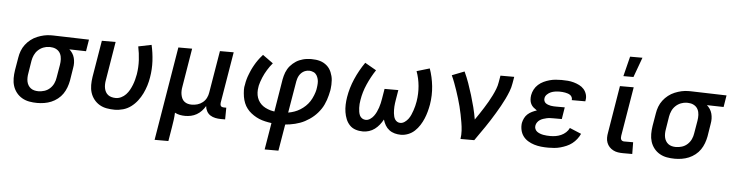

<svg xmlns="http://www.w3.org/2000/svg" viewBox="-53 -1020 5719 1500"><g transform="rotate(5 2806.0 -270.5)"><path d="M252 8Q220 8 189.5 2.5Q159 -3 133 -18Q107 -33 88.5 -56.5Q70 -80 61 -108.5Q52 -137 52 -168.5Q52 -200 57 -232L74 -332Q78 -359 88 -385.5Q98 -412 115.5 -435Q133 -458 156 -476Q179 -494 205.5 -505Q232 -516 259 -522Q286 -528 313 -528H331L612 -520L597 -428L466 -431Q480 -419 490.5 -403Q501 -387 506 -368Q511 -349 511.5 -329Q512 -309 508 -288L492 -188Q487 -161 477 -134Q467 -107 451 -83.5Q435 -60 411.5 -41.5Q388 -23 361.5 -12Q335 -1 307 3.5Q279 8 252 8ZM253 -84Q276 -84 300 -91.5Q324 -99 343 -116.5Q362 -134 372.5 -157Q383 -180 386 -203L403 -303Q407 -326 406 -349.5Q405 -373 395.5 -392Q386 -411 367 -422.5Q348 -434 325 -435L316 -436H308Q285 -436 262 -427Q239 -418 221 -401Q203 -384 193 -362Q183 -340 179 -317L163 -217Q160 -201 159.5 -184.5Q159 -168 162 -152.5Q165 -137 173 -123.5Q181 -110 193 -101Q205 -92 220.5 -88Q236 -84 253 -84Z M859 8Q828 8 797 2.5Q766 -3 740.5 -18Q715 -33 696.5 -56.5Q678 -80 669 -108.5Q660 -137 660 -168.5Q660 -200 665 -232L713 -520H821L771 -217Q768 -201 767.5 -184.5Q767 -168 770 -152.5Q773 -137 780.5 -123.5Q788 -110 800 -101Q812 -92 828 -88Q844 -84 860 -84Q881 -84 902 -94Q923 -104 939 -121Q955 -138 966 -158Q977 -178 985 -198.5Q993 -219 998.5 -240Q1004 -261 1008 -283Q1017 -339 1014 -394Q1011 -449 1000 -501L1103 -522Q1117 -461 1120.5 -397Q1124 -333 1113 -268Q1108 -236 1098 -203.5Q1088 -171 1073 -140Q1058 -109 1036.5 -81Q1015 -53 987 -32Q959 -11 925.5 -1.5Q892 8 859 8Z M1191 215 1313 -520H1421L1371 -217Q1368 -201 1367.5 -185Q1367 -169 1370 -153.5Q1373 -138 1379.5 -124.5Q1386 -111 1398 -101.5Q1410 -92 1425 -88Q1440 -84 1457 -84Q1478 -84 1500.5 -90.5Q1523 -97 1541.5 -112Q1560 -127 1570.5 -148Q1581 -169 1584 -191L1639 -520H1747L1680 -118Q1679 -111 1680 -104.5Q1681 -98 1684.5 -93Q1688 -88 1694.5 -86Q1701 -84 1708 -84H1727L1726 8H1692Q1670 8 1648.5 3.5Q1627 -1 1609.5 -12Q1592 -23 1581.5 -42Q1571 -61 1569 -83Q1557 -62 1540 -44Q1523 -26 1502 -14Q1481 -2 1458 3Q1435 8 1413 8Q1391 8 1370.5 4Q1350 0 1331 -10Q1330 19 1326 48.5Q1322 78 1317 107L1299 215Z M2054 215 2089 5Q2076 3 2063.5 1Q2051 -1 2039 -4Q2027 -7 2014.5 -10.5Q2002 -14 1991 -19Q1980 -24 1969 -29.5Q1958 -35 1948 -42Q1938 -49 1928 -56.5Q1918 -64 1910 -72.5Q1902 -81 1894.5 -90.5Q1887 -100 1881 -110.5Q1875 -121 1870.5 -132.5Q1866 -144 1862.5 -156Q1859 -168 1857 -180.5Q1855 -193 1853.5 -208.5Q1852 -224 1852 -236Q1852 -248 1853 -257L1857 -278Q1858 -288 1860.5 -298Q1863 -308 1865.5 -318Q1868 -328 1871.5 -338Q1875 -348 1879 -358Q1883 -368 1887 -378Q1891 -388 1895.5 -397.5Q1900 -407 1905 -416.5Q1910 -426 1915.5 -435.5Q1921 -445 1926.5 -454Q1932 -463 1940 -474Q1948 -485 1954.5 -493.5Q1961 -502 1966 -507L1977 -520L2059 -461Q2048 -448 2037.5 -433.5Q2027 -419 2018 -404Q2009 -389 2001 -374Q1993 -359 1986.5 -343Q1980 -327 1973.5 -308.5Q1967 -290 1965 -279L1963 -266Q1959 -245 1960 -223.5Q1961 -202 1967.5 -183Q1974 -164 1986 -148Q1998 -132 2014 -120.5Q2030 -109 2052 -100.5Q2074 -92 2088 -90L2104 -87L2146 -343Q2149 -357 2152.5 -371Q2156 -385 2161.5 -398.5Q2167 -412 2174.5 -425Q2182 -438 2192 -449.5Q2202 -461 2213.5 -471Q2225 -481 2237.5 -489Q2250 -497 2263.5 -502.5Q2277 -508 2291 -512Q2305 -516 2322 -518Q2339 -520 2348 -520H2360Q2377 -520 2393 -518Q2409 -516 2424.5 -511.5Q2440 -507 2453.5 -499.5Q2467 -492 2479 -481.5Q2491 -471 2499.5 -458.5Q2508 -446 2514 -431.5Q2520 -417 2524 -401.5Q2528 -386 2529 -369.5Q2530 -353 2529.5 -334Q2529 -315 2527 -304L2525 -289Q2521 -270 2516.5 -251Q2512 -232 2505.5 -213.5Q2499 -195 2490.5 -176.5Q2482 -158 2470.5 -141Q2459 -124 2445.5 -108.5Q2432 -93 2416.5 -79.5Q2401 -66 2384 -54.5Q2367 -43 2349 -33.5Q2331 -24 2311.5 -17Q2292 -10 2273.5 -5.5Q2255 -1 2234 2.5Q2213 6 2197 7L2162 215ZM2212 -88Q2236 -92 2260 -100.5Q2284 -109 2305.5 -122.5Q2327 -136 2345.5 -153.5Q2364 -171 2378 -192.5Q2392 -214 2402.5 -241Q2413 -268 2416 -284L2419 -303Q2420 -312 2421 -320Q2422 -328 2422 -336.5Q2422 -345 2421.5 -353.5Q2421 -362 2418.5 -369.5Q2416 -377 2413.5 -384.5Q2411 -392 2406.5 -398.5Q2402 -405 2396.5 -410.5Q2391 -416 2383.5 -419.5Q2376 -423 2367 -425.5Q2358 -428 2353 -428H2345Q2334 -428 2322 -424.5Q2310 -421 2300 -414.5Q2290 -408 2282 -399Q2274 -390 2268.5 -380Q2263 -370 2259 -357Q2255 -344 2254 -337Z M2806 8Q2776 8 2748.5 -1Q2721 -10 2702 -30Q2683 -50 2672.5 -76Q2662 -102 2657.5 -130.5Q2653 -159 2654 -189Q2655 -219 2660 -249Q2672 -322 2702.5 -392.5Q2733 -463 2778 -528L2867 -477Q2830 -421 2803 -359.5Q2776 -298 2766 -235Q2763 -220 2762 -204Q2761 -188 2761.5 -173Q2762 -158 2764.5 -142.5Q2767 -127 2773 -114Q2779 -101 2792 -92.5Q2805 -84 2821 -84Q2838 -84 2854.5 -95Q2871 -106 2882.5 -121.5Q2894 -137 2902 -154Q2910 -171 2916 -188.5Q2922 -206 2926 -224Q2930 -242 2933 -260L2946 -338H3054L3041 -260Q3039 -247 3037 -233.5Q3035 -220 3034.5 -207Q3034 -194 3034 -181Q3034 -168 3035.5 -155.5Q3037 -143 3040 -130.5Q3043 -118 3049.5 -107.5Q3056 -97 3067 -90.5Q3078 -84 3091 -84Q3109 -84 3125.5 -95.5Q3142 -107 3153.5 -122.5Q3165 -138 3172.5 -155.5Q3180 -173 3186 -190.5Q3192 -208 3196.5 -226Q3201 -244 3204 -262Q3214 -323 3208.5 -383.5Q3203 -444 3183 -498L3284 -528Q3307 -463 3314.5 -391.5Q3322 -320 3310 -247Q3305 -219 3297.5 -191Q3290 -163 3278.5 -135.5Q3267 -108 3250.5 -82Q3234 -56 3211.5 -35Q3189 -14 3160.5 -3Q3132 8 3104 8Q3079 8 3055 1.5Q3031 -5 3012 -19.5Q2993 -34 2981 -54.5Q2969 -75 2962 -99Q2950 -77 2934 -57Q2918 -37 2898 -22Q2878 -7 2854 0.5Q2830 8 2806 8Z M3571 0Q3576 -33 3574 -65.5Q3572 -98 3566.5 -129.5Q3561 -161 3555 -192Q3549 -223 3541 -253.5Q3533 -284 3524 -314Q3515 -344 3505 -373.5Q3495 -403 3484 -432.5Q3473 -462 3460 -490L3557 -528Q3577 -485 3593 -440Q3609 -395 3623 -349Q3637 -303 3649 -256Q3661 -209 3669 -161Q3686 -185 3702 -209.5Q3718 -234 3734 -259Q3750 -284 3764.5 -309.5Q3779 -335 3792 -361Q3805 -387 3815.5 -414Q3826 -441 3830 -468L3839 -520H3947L3938 -468Q3933 -436 3921 -405Q3909 -374 3894.5 -344Q3880 -314 3863.5 -284.5Q3847 -255 3829.5 -226Q3812 -197 3794 -168.5Q3776 -140 3756.5 -111.5Q3737 -83 3717.5 -55.5Q3698 -28 3679 0Z M4260 8Q4231 8 4203 5Q4175 2 4149 -6Q4123 -14 4100 -28Q4077 -42 4061.5 -63Q4046 -84 4040 -111.5Q4034 -139 4038 -167Q4042 -186 4051 -204.5Q4060 -223 4075 -236.5Q4090 -250 4108.5 -259Q4127 -268 4146 -274Q4132 -283 4119 -294Q4106 -305 4098.5 -320Q4091 -335 4089.5 -353Q4088 -371 4091 -389Q4095 -412 4106.5 -434Q4118 -456 4137 -473Q4156 -490 4178.5 -500.5Q4201 -511 4224.5 -517.5Q4248 -524 4271.5 -526Q4295 -528 4318 -528Q4343 -528 4367 -526Q4391 -524 4414 -517.5Q4437 -511 4458 -500.5Q4479 -490 4494 -473Q4509 -456 4516 -433Q4523 -410 4518 -385L4517 -378H4410L4411 -380Q4412 -391 4407.5 -401Q4403 -411 4394.5 -417Q4386 -423 4376 -426.5Q4366 -430 4355 -432Q4344 -434 4333 -435Q4322 -436 4311 -436Q4294 -436 4276.5 -433.5Q4259 -431 4243 -424.5Q4227 -418 4213 -404.5Q4199 -391 4197 -374Q4195 -363 4199 -352.5Q4203 -342 4211 -336Q4219 -330 4229.5 -326Q4240 -322 4251 -320Q4262 -318 4273.5 -317.5Q4285 -317 4296 -317H4361L4346 -224H4281Q4268 -224 4254.5 -223.5Q4241 -223 4227.5 -220Q4214 -217 4200.5 -212.5Q4187 -208 4175.5 -200.5Q4164 -193 4155.5 -181Q4147 -169 4145 -156Q4142 -142 4147.5 -129Q4153 -116 4163 -108.5Q4173 -101 4186 -96Q4199 -91 4212.5 -88.5Q4226 -86 4240 -85Q4254 -84 4268 -84Q4289 -84 4310 -87.5Q4331 -91 4351.5 -100Q4372 -109 4389 -124.5Q4406 -140 4415 -160L4506 -122Q4496 -100 4480.5 -80Q4465 -60 4445 -44.5Q4425 -29 4401.5 -19Q4378 -9 4354.5 -2.5Q4331 4 4307 6Q4283 8 4260 8Z M4918 0H4846Q4825 0 4805.5 -3Q4786 -6 4768.5 -15Q4751 -24 4738 -38Q4725 -52 4718 -70.5Q4711 -89 4711 -109.5Q4711 -130 4715 -150L4776 -520H4884L4820 -135Q4819 -128 4819 -120Q4819 -112 4822 -105.5Q4825 -99 4831.5 -95.5Q4838 -92 4846 -92H4917ZM4796 -600 4835 -756H4932L4875 -600Z M5252 8Q5220 8 5189.5 2.5Q5159 -3 5133 -18Q5107 -33 5088.5 -56.5Q5070 -80 5061 -108.5Q5052 -137 5052 -168.5Q5052 -200 5057 -232L5074 -332Q5078 -359 5088 -385.5Q5098 -412 5115.5 -435Q5133 -458 5156 -476Q5179 -494 5205.5 -505Q5232 -516 5259 -522Q5286 -528 5313 -528H5331L5612 -520L5597 -428L5466 -431Q5480 -419 5490.5 -403Q5501 -387 5506 -368Q5511 -349 5511.5 -329Q5512 -309 5508 -288L5492 -188Q5487 -161 5477 -134Q5467 -107 5451 -83.5Q5435 -60 5411.5 -41.5Q5388 -23 5361.5 -12Q5335 -1 5307 3.5Q5279 8 5252 8ZM5253 -84Q5276 -84 5300 -91.5Q5324 -99 5343 -116.5Q5362 -134 5372.5 -157Q5383 -180 5386 -203L5403 -303Q5407 -326 5406 -349.5Q5405 -373 5395.5 -392Q5386 -411 5367 -422.5Q5348 -434 5325 -435L5316 -436H5308Q5285 -436 5262 -427Q5239 -418 5221 -401Q5203 -384 5193 -362Q5183 -340 5179 -317L5163 -217Q5160 -201 5159.5 -184.5Q5159 -168 5162 -152.5Q5165 -137 5173 -123.5Q5181 -110 5193 -101Q5205 -92 5220.5 -88Q5236 -84 5253 -84Z"/></g></svg>

Font: Iosevka Aile Semibold
Style: Italic
Weight: 600
Italic angle: -9°
Designer: Belleve Invis
Foundry: Belleve Invis
Version: Version 31.1.0; ttfautohint (v1.8.4)